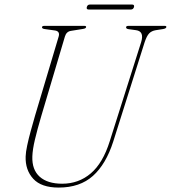

<svg xmlns="http://www.w3.org/2000/svg" viewBox="-20 -814 753 846"><path d="M463.5 -191.5 602 -628.5Q616.5 -676 579.5 -681L546.5 -685.5Q535.5 -687 535.5 -693.5Q535.5 -700 546 -700H706Q713 -700 713 -695.5Q713 -688.5 698.5 -686L666.5 -681Q648 -678 637.2 -666.8Q626.5 -655.5 617.5 -628.5L479 -190.5Q447 -90.5 389.5 -39Q332 12.5 238.5 12.5Q162 12.5 126.5 -26.2Q91 -65 93 -124.5Q93.5 -143.5 99.8 -173Q106 -202.5 115.5 -237Q125 -271.5 134.5 -304.5L238.5 -653Q245 -675.5 223.5 -679.5L177 -686Q165 -687.5 165 -694Q165.5 -700 175 -700H351.5Q359.5 -700 359.5 -695.5Q359.5 -688.5 345.5 -686.5L292.5 -678Q272.5 -675 266 -653L162 -303Q144 -242 133.8 -198.5Q123.5 -155 122.5 -124.5Q120.5 -66 155 -35.2Q189.5 -4.5 254 -4.5Q326.5 -4.5 380 -50Q433.5 -95.5 463.5 -191.5ZM362.5 -783Q365.5 -794 376.5 -794H562Q573 -794 570.5 -783Q567 -772 556.5 -772H371Q359.5 -772 362.5 -783Z"/></svg>

Font: Fraunces 144pt S050 Thin
Style: Italic
Weight: 100
Italic angle: -16°
Version: Version 1.000; ttfautohint (v1.8.3)